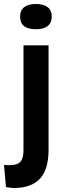

<svg xmlns="http://www.w3.org/2000/svg" viewBox="-43 -751 334 965"><path d="M26 194Q17 194 7.5 192.5Q-2 191 -13 189L-23 78Q29 83 52 68.5Q75 54 75 4V-523H201V3Q201 52 190 88.5Q179 125 157 148Q135 171 102 182.5Q69 194 26 194ZM137 -604Q98 -604 78 -620Q58 -636 58 -667Q58 -699 78.5 -715Q99 -731 137 -731Q176 -731 196.5 -715Q217 -699 217 -667Q217 -636 196.5 -620Q176 -604 137 -604Z"/></svg>

Font: Bricolage Grotesque 18pt SemiBold
Style: Regular
Weight: 600
Version: Version 1.001;gftools[0.9.33.dev8+g029e19f]